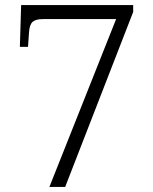

<svg xmlns="http://www.w3.org/2000/svg" viewBox="-20 -734 599 754"><path d="M174 0 436 -659H148Q121 -659 108.5 -648.5Q96 -638 94 -607L90 -550H58L63 -714H503V-687L236 0Z"/></svg>

Font: Noto Serif Hentaigana Light
Style: Regular
Weight: 300
Designer: Kazuhiro Yamada
Foundry: nipponia
Version: Version 1.000; ttfautohint (v1.8.4.7-5d5b)